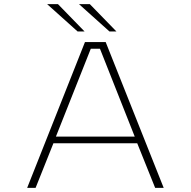

<svg xmlns="http://www.w3.org/2000/svg" viewBox="-20 -902 915 922"><path d="M766 0H725L639 -214H236.5L151 0H110.5L388 -700H487.5ZM416 -668 248.5 -246H627L460 -668ZM505.5 -751 359.5 -882H411.5L539 -751ZM352.5 -751 206.5 -882H258.5L386 -751Z"/></svg>

Font: Trispace SemiExpanded Thin
Style: Regular
Weight: 100
Width: 6
Designer: Tyler Finck
Foundry: Etcetera Type Company
Version: Version 1.210; ttfautohint (v1.8.3)